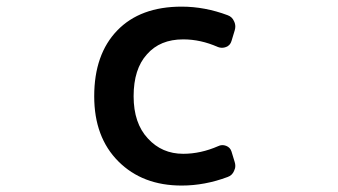

<svg xmlns="http://www.w3.org/2000/svg" viewBox="-20 -579 1040 590"><path d="M538.1 -8.8Q418 -8.8 343.8 -83Q269.5 -157.2 269.5 -283.2Q269.5 -412.1 340.3 -485.4Q411.1 -558.6 538.1 -558.6Q609.4 -558.6 679.7 -532.2Q693.4 -527.3 699.2 -513.7Q703.1 -505.9 703.1 -497.1Q703.1 -492.2 701.2 -485.4L691.4 -453.1Q687.5 -439.5 674.8 -434.6Q662.1 -429.7 649.4 -434.6Q596.7 -458 543 -458Q471.7 -458 431.6 -412.1Q390.6 -367.2 390.6 -283.2Q390.6 -200.2 434.6 -153.3Q477.5 -106.4 543 -106.4Q596.7 -106.4 650.4 -129.9Q662.1 -135.7 674.8 -130.9Q687.5 -126 691.4 -113.3L701.2 -81.1Q703.1 -75.2 703.1 -69.3Q703.1 -61.5 699.2 -53.7Q693.4 -40 679.7 -35.2Q609.4 -8.8 538.1 -8.8Z"/></svg>

Font: Rounded-L Mgen+ 1m medium
Style: Regular
Weight: 500
Designer: [Source Han Sans]
Ryoko NISHIZUKA  (kana & ideographs); Paul D. Hunt (Latin, Greek & Cyrillic); Wenlong ZHANG  (bopomofo
Version: Version 1.059.20150602